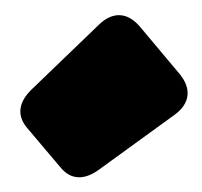

<svg xmlns="http://www.w3.org/2000/svg" viewBox="-20 -817 272 258"><path d="M112.8 -783.7 22.5 -696.8C4.9 -679.7 2.4 -662.1 16.1 -645.5L61.5 -591.8C75.2 -575.2 93.3 -574.7 112.8 -588.9L214.4 -662.6C235.4 -677.7 237.8 -697.8 221.2 -717.8L168 -781.2C151.4 -800.8 131.3 -801.8 112.8 -783.7Z"/></svg>

Font: Gyrotrope Black
Style: Regular
Weight: 900
Designer: David Moles
Version: Version 1.003;Glyphs 3.3.1 (3343)